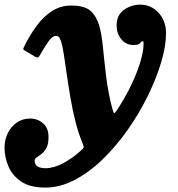

<svg xmlns="http://www.w3.org/2000/svg" viewBox="-126 -564 785 847"><path d="M462.5 -365.5Q429 -365.5 408.5 -391.8Q388 -418 388.5 -452Q388.5 -497.5 420.8 -520.5Q453 -543.5 492.5 -543.5Q541 -543.5 573.8 -507.2Q606.5 -471 606.5 -417.5Q606.5 -362 585.5 -290.8Q564.5 -219.5 527 -142.8Q489.5 -66 439 6.2Q388.5 78.5 329 136.8Q269.5 195 204.5 229.2Q139.5 263.5 73.5 263.5Q6 263.5 -33.2 236.5Q-72.5 209.5 -89.2 169Q-106 128.5 -106 87.5Q-106 53.5 -92 24.2Q-78 -5 -52.5 -23Q-27 -41 7 -41Q40 -41 64.2 -19.8Q88.5 1.5 88 41Q88 71.5 78.8 88.5Q69.5 105.5 57.5 114.8Q45.5 124 36.5 130Q27.5 136 27 144.5Q26.5 178 74.5 178Q111.5 178 152.8 156Q194 134 232 99.5Q242 90.5 243 86.5Q244 82.5 238.5 68.5Q220.5 26 207.2 -26.2Q194 -78.5 184.8 -132.8Q175.5 -187 168.5 -236.5Q161.5 -286 155.5 -324.5Q149.5 -363 143 -383Q140 -390.5 136 -398Q132 -405.5 120.5 -405.5Q105 -405.5 87.8 -381Q70.5 -356.5 50 -320.5Q46 -313 42.2 -311Q38.5 -309 30.5 -313L-15 -340Q-24.5 -345 -23.5 -348.8Q-22.5 -352.5 -18 -361.5Q5.5 -409 35.2 -449.5Q65 -490 102.8 -514.8Q140.5 -539.5 187.5 -539.5Q248 -539.5 274 -515.5Q300 -491.5 312 -450Q322.5 -414 328.2 -354.8Q334 -295.5 342.5 -225.2Q351 -155 369 -86.5Q374.5 -65 378 -65.2Q381.5 -65.5 392 -81Q446.5 -165 477 -244.2Q507.5 -323.5 507.5 -373.5Q507.5 -382 504 -382Q497.5 -382 491.8 -373.8Q486 -365.5 462.5 -365.5Z"/></svg>

Font: Besley* Heavy
Style: Italic
Weight: 800
Italic angle: -13°
Designer: Owen Earl
Foundry: indestructible type*
Version: Version 3.000; ttfautohint (v1.8.3)